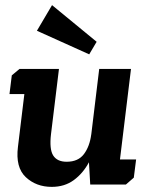

<svg xmlns="http://www.w3.org/2000/svg" viewBox="-20 -720 582 749"><path d="M328 -508 124 -600 183 -700 357 -557ZM511 -98 502 -27 471 0H332L327 -87Q304 -44 268 -17.5Q232 9 182 9Q121 9 80.5 -29Q40 -67 50 -147L75 -353H17L26 -426L56 -451H210L179 -197Q172 -138 187.5 -113.5Q203 -89 240 -89Q285 -89 307.5 -119Q330 -149 336 -196V-195L367 -451H491L448 -98Z"/></svg>

Font: Zilla Slab
Style: Bold Italic
Weight: 700
Italic angle: -6°
Designer: Typotheque.com
Foundry: Typotheque type foundry
Version: Version 1.1; 2017; ttfautohint (v1.6)